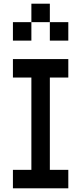

<svg xmlns="http://www.w3.org/2000/svg" viewBox="-20 -1020 440 1040"><path d="M350 -700H50V-600H150V-100H50V0H350V-100H250V-600H350ZM50 -800H150V-900H50ZM150 -900H250V-1000H150ZM250 -800H350V-900H250Z"/></svg>

Font: LS-VG5000
Style: Regular
Weight: 400
Designer: Justin Bihan, 2021
Foundry: Justin Bihan, 2021
Version: Version 1.000;Glyphs 3.1.2 (3151)